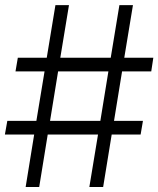

<svg xmlns="http://www.w3.org/2000/svg" viewBox="-22 -748 634 768"><path d="M335.4 0 370.1 -210H168.9L134.8 0H80.6L114.7 -210H-2.4L7.3 -264.6H123.5L156.2 -462.4H40L49.3 -517.1H165L199.7 -727.5H253.9L219.2 -517.1H420.9L455.6 -727.5H509.8L475.1 -517.1H591.3L583 -462.4H466.3L434.1 -264.6H549.8L540.5 -210H424.8L390.6 0ZM178.2 -264.6H379.4L411.6 -462.4H210.4Z"/></svg>

Font: Inter Display Light
Style: Regular
Weight: 300
Designer: Rasmus Andersson
Foundry: rsms
Version: Version 4.000;git-a52131595